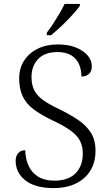

<svg xmlns="http://www.w3.org/2000/svg" viewBox="-20 -951 559 981"><path d="M253 10Q205 10 168.5 -0.5Q132 -11 108 -30.5Q84 -50 72 -75Q60 -100 60 -129Q60 -145 66 -157.5Q72 -170 82.5 -176.5Q93 -183 109 -183Q110 -138 126.5 -103Q143 -68 175.5 -48Q208 -28 258 -28Q329 -28 366 -65.5Q403 -103 403 -166Q403 -205 388 -233Q373 -261 338.5 -285.5Q304 -310 246 -337Q188 -365 150.5 -393.5Q113 -422 95.5 -460Q78 -498 78 -550Q78 -602 103 -641Q128 -680 172.5 -702Q217 -724 275 -724Q329 -724 367.5 -708.5Q406 -693 427.5 -668Q449 -643 449 -613Q449 -587 435 -573.5Q421 -560 396 -560Q396 -596 383 -624.5Q370 -653 343 -669Q316 -685 273 -685Q209 -685 175 -649.5Q141 -614 141 -557Q141 -516 156 -488Q171 -460 202.5 -438Q234 -416 285 -392Q338 -366 379 -338.5Q420 -311 444 -273.5Q468 -236 468 -181Q468 -123 442.5 -80.5Q417 -38 369 -14Q321 10 253 10ZM219 -784Q234 -803 251 -829Q268 -855 284 -882Q300 -909 310 -931H388V-921Q379 -908 361.5 -888Q344 -868 322.5 -846Q301 -824 279.5 -804.5Q258 -785 241 -771H219Z"/></svg>

Font: Noto Serif Khmer Light
Style: Regular
Weight: 300
Version: Version 2.003